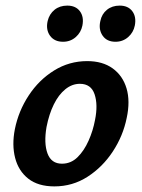

<svg xmlns="http://www.w3.org/2000/svg" viewBox="-20 -652 505 685"><path d="M174 13Q116 13 81 -14.5Q46 -42 34 -88.5Q22 -135 33 -191Q46 -256 82.5 -311.5Q119 -367 173 -400.5Q227 -434 291 -434Q346 -434 382 -408Q418 -382 431.5 -336.5Q445 -291 432 -231Q419 -167 382.5 -111.5Q346 -56 292.5 -21.5Q239 13 174 13ZM201 -68Q233 -68 256.5 -91Q280 -114 296 -150Q312 -186 319 -224Q330 -278 317.5 -315.5Q305 -353 265 -353Q237 -353 213 -333.5Q189 -314 172 -279.5Q155 -245 146 -199Q136 -141 149.5 -104.5Q163 -68 201 -68ZM205 -503Q174 -503 158.5 -524.5Q143 -546 150 -577Q156 -602 174.5 -617Q193 -632 220 -632Q250 -632 265 -612Q280 -592 274 -561Q269 -536 250 -519.5Q231 -503 205 -503ZM392 -503Q361 -503 346 -525Q331 -547 338 -577Q343 -602 361.5 -617Q380 -632 407 -632Q437 -632 452 -612Q467 -592 461 -561Q456 -536 437 -519.5Q418 -503 392 -503Z"/></svg>

Font: Ysabeau Infant
Style: Bold Italic
Weight: 700
Italic angle: -12°
Designer: Christian Thalmann (Catharsis Fonts)
Version: Version 2.001;gftools[0.9.30]; featfreeze: ss01,ss02,lnum